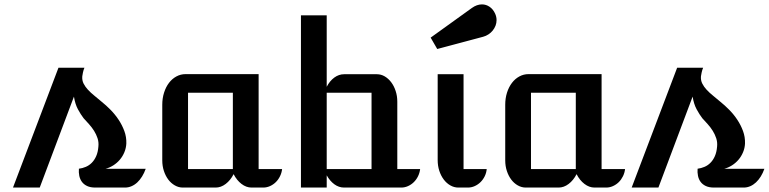

<svg xmlns="http://www.w3.org/2000/svg" viewBox="-20 -846 3468 866"><path d="M243.7 -540.5H360.8Q356.4 -529.8 354.2 -519.3Q352.1 -508.8 351.1 -502Q349.6 -483.9 356.9 -469.2Q364.3 -454.6 376.7 -441.2Q389.2 -427.7 405.5 -414.6Q421.9 -401.4 439 -386.7Q458.5 -371.1 478.5 -350.8Q498.5 -330.6 514.6 -306.4Q530.8 -282.2 540.8 -255.1Q550.8 -228 549.8 -198.7Q548.8 -178.2 541 -159.4Q533.2 -140.6 520.5 -125.7Q507.8 -110.8 491 -100.1Q474.1 -89.4 455.6 -84.5H637.2Q630.4 -65.4 620.8 -50Q611.3 -34.7 599.4 -23.4Q587.4 -12.2 573.2 -6.1Q559.1 0 543.9 0H410.2Q387.7 0 372.8 -7.1Q357.9 -14.2 349.4 -25.9Q340.8 -37.6 337.6 -53Q334.5 -68.4 335.9 -85Q351.6 -86.9 366.7 -93.3Q381.8 -99.6 393.8 -111.6Q405.8 -123.5 413.8 -141.6Q421.9 -159.7 423.8 -185.1Q425.8 -205.1 419.9 -222.7Q414.1 -240.2 404.3 -255.9Q394.5 -271.5 381.8 -285.6Q369.1 -299.8 356.9 -313Q344.2 -329.6 331.5 -353Q318.8 -376.5 313.5 -410.2L159.2 0H38.6Z M711.9 -373.5Q711.9 -402.8 720 -428.2Q728 -453.6 742.2 -472.2Q756.3 -490.7 775.6 -501.2Q794.9 -511.7 817.4 -511.7H1146.5V-83.5H1252.4Q1250.5 -66.4 1242.9 -51Q1235.4 -35.6 1223.9 -24.4Q1212.4 -13.2 1197.8 -6.6Q1183.1 0 1167 0H1114.7Q1090.8 0 1069.3 -16.4Q1047.9 -32.7 1033.7 -60.5Q1019.5 -32.7 998 -16.4Q976.6 0 952.6 0H804.7Q785.6 0 768.6 -9.8Q751.5 -19.5 739 -36.1Q726.6 -52.7 719.2 -75Q711.9 -97.2 711.9 -122.6ZM1030.3 -83.5V-427.7H828.1V-83.5Z M1337.4 -776.9H1453.6V-454.6Q1467.3 -481 1487.8 -496.1Q1508.3 -511.2 1532.2 -511.2H1679.7Q1698.7 -511.2 1715.3 -501.5Q1731.9 -491.7 1744.6 -474.9Q1757.3 -458 1764.6 -435.5Q1772 -413.1 1772 -387.2V-83.5H1875Q1873 -66.4 1865.5 -51Q1857.9 -35.6 1846.4 -24.4Q1835 -13.2 1820.3 -6.6Q1805.7 0 1789.6 0H1532.2Q1508.3 0 1488 -14.9Q1467.8 -29.8 1453.6 -55.2V0H1337.4ZM1655.8 -83.5V-427.7H1453.6V-83.5Z M1954.1 -511.2H2070.8V-83.5H2175.3Q2173.8 -66.4 2166.3 -51Q2158.7 -35.6 2147.2 -24.4Q2135.7 -13.2 2121.1 -6.6Q2106.4 0 2090.3 0H2047.4Q2028.3 0 2011.2 -9.8Q1994.1 -19.5 1981.4 -36.4Q1968.8 -53.2 1961.4 -75.7Q1954.1 -98.1 1954.1 -124ZM1922.4 -676.3 2108.4 -810.1Q2130.9 -826.2 2153.8 -826.2Q2172.4 -826.2 2188.2 -815.4Q2204.1 -804.7 2213.4 -784.2Q2219.7 -770 2219.7 -755.4Q2219.7 -742.2 2215.1 -730.2Q2210.4 -718.3 2202.4 -708.3Q2194.3 -698.2 2183.1 -690.9Q2171.9 -683.6 2159.2 -680.2L1952.1 -625Z M2258.8 -373.5Q2258.8 -402.8 2266.8 -428.2Q2274.9 -453.6 2289.1 -472.2Q2303.2 -490.7 2322.5 -501.2Q2341.8 -511.7 2364.3 -511.7H2693.4V-83.5H2799.3Q2797.4 -66.4 2789.8 -51Q2782.2 -35.6 2770.8 -24.4Q2759.3 -13.2 2744.6 -6.6Q2730 0 2713.9 0H2661.6Q2637.7 0 2616.2 -16.4Q2594.7 -32.7 2580.6 -60.5Q2566.4 -32.7 2544.9 -16.4Q2523.4 0 2499.5 0H2351.6Q2332.5 0 2315.4 -9.8Q2298.3 -19.5 2285.9 -36.1Q2273.4 -52.7 2266.1 -75Q2258.8 -97.2 2258.8 -122.6ZM2577.1 -83.5V-427.7H2375V-83.5Z M3034.2 -540.5H3151.4Q3147 -529.8 3144.8 -519.3Q3142.6 -508.8 3141.6 -502Q3140.1 -483.9 3147.5 -469.2Q3154.8 -454.6 3167.2 -441.2Q3179.7 -427.7 3196 -414.6Q3212.4 -401.4 3229.5 -386.7Q3249 -371.1 3269 -350.8Q3289.1 -330.6 3305.2 -306.4Q3321.3 -282.2 3331.3 -255.1Q3341.3 -228 3340.3 -198.7Q3339.4 -178.2 3331.5 -159.4Q3323.7 -140.6 3311 -125.7Q3298.3 -110.8 3281.5 -100.1Q3264.6 -89.4 3246.1 -84.5H3427.7Q3420.9 -65.4 3411.4 -50Q3401.9 -34.7 3389.9 -23.4Q3377.9 -12.2 3363.8 -6.1Q3349.6 0 3334.5 0H3200.7Q3178.2 0 3163.3 -7.1Q3148.4 -14.2 3139.9 -25.9Q3131.3 -37.6 3128.2 -53Q3125 -68.4 3126.5 -85Q3142.1 -86.9 3157.2 -93.3Q3172.4 -99.6 3184.3 -111.6Q3196.3 -123.5 3204.3 -141.6Q3212.4 -159.7 3214.4 -185.1Q3216.3 -205.1 3210.4 -222.7Q3204.6 -240.2 3194.8 -255.9Q3185.1 -271.5 3172.4 -285.6Q3159.7 -299.8 3147.5 -313Q3134.8 -329.6 3122.1 -353Q3109.4 -376.5 3104 -410.2L2949.7 0H2829.1Z"/></svg>

Font: Atomic Age
Style: Regular
Weight: 400
Version: Version 1.007; ttfautohint (v1.4.1) -l 6 -r 46 -G 0 -x 0 -H 